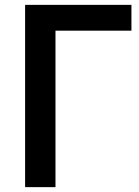

<svg xmlns="http://www.w3.org/2000/svg" viewBox="-20 -770 571 790"><path d="M520.8 -750V-643.8H208.3V0H83.3V-750Z"/></svg>

Font: Vladivostok Bold
Style: Regular
Weight: 700
Width: 4
Designer: Michael Sharanda
Foundry: Michael Sharanda
Version: Version 1.005